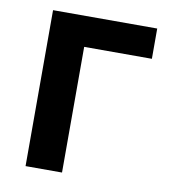

<svg xmlns="http://www.w3.org/2000/svg" viewBox="-67 -599 579 656"><g transform="rotate(10 222.5 -270.5)"><path d="M426.3 -541V-436H191.4V0H64.9V-541Z"/></g></svg>

Font: Inter 17pt SemiBold
Style: Regular
Weight: 600
Version: Version 4.001;git-66647c0bb